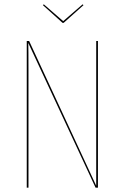

<svg xmlns="http://www.w3.org/2000/svg" viewBox="-20 -870 578 890"><path d="M434 0H423L111 -671Q112 -645 112 -546V0H104V-680H115L426 -9V-157V-680H434ZM367 -846 275 -764H270L179 -846L183 -850L273 -772L363 -850Z"/></svg>

Font: Fira Sans Compressed Eight
Style: Regular
Weight: 100
Width: 1
Designer: bBox Type GmbH & Carrois Corporate GbR & Edenspiekermann AG
Foundry: bBox Type GmbH & Carrois Corporate GbR & Edenspiekermann AG
Version: Version 4.301